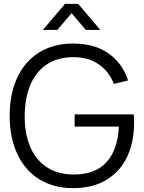

<svg xmlns="http://www.w3.org/2000/svg" viewBox="-20 -960 745 995"><path d="M30 -360Q30 -473 69.3 -557.5Q108.7 -642 182.8 -688.2Q257 -734.3 358.7 -734.3Q469.7 -734.3 541.9 -683.5Q614.2 -632.7 643.8 -543.2L570.2 -525.2Q545.2 -589.3 492 -626.4Q438.8 -663.5 361.7 -663.7Q279.3 -664 222.5 -626.1Q165.7 -588.2 137.2 -519.8Q108.7 -451.3 108 -360Q107.3 -269.2 136 -200.6Q164.7 -132 221.8 -94Q278.8 -56 361.7 -55.7Q474.3 -55.2 532.5 -120.2Q590.7 -185.3 596 -304H366.7V-367H673Q674.3 -355.3 674.7 -343.6Q675 -331.8 675 -324.3Q675 -225.3 639.3 -148.7Q603.7 -72 532.6 -28.5Q461.5 15 358.7 15Q257.7 15 183.5 -31.1Q109.3 -77.2 69.7 -161.8Q30 -246.3 30 -360ZM317 -940H385L499.7 -805H424.7L351 -891.7L277.3 -805H202.3Z"/></svg>

Font: Tap Sans
Style: Regular
Weight: 400
Designer: Tap Payments
Foundry: Tap Payments
Version: Version 1.001;Glyphs 3.1.2 (3151)